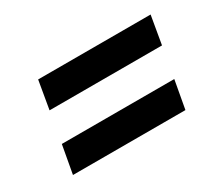

<svg xmlns="http://www.w3.org/2000/svg" viewBox="-70 -600 711 621"><g transform="rotate(-30 285.5 -290.0)"><path d="M93 -347 111 -452H531L513 -347ZM54 -128 73 -233H493L474 -128Z"/></g></svg>

Font: DM Sans 24pt SemiBold
Style: Italic
Weight: 600
Italic angle: -10°
Designer: Colophon Foundry, Jonny Pinhorn
Foundry: Colophon Foundry
Version: Version 4.004;gftools[0.9.30]